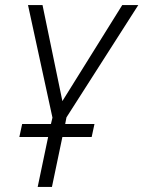

<svg xmlns="http://www.w3.org/2000/svg" viewBox="-20 -734 563 754"><path d="M128 0 169 -196H56L67 -247H180L186 -272L90 -714H147L225 -337L460 -714H523L241 -273L236 -247H351L340 -196H225L184 0Z"/></svg>

Font: Noto Sans SemiCondensed Light
Style: Italic
Weight: 300
Width: 4
Italic angle: -12°
Designer: Monotype Design Team
Foundry: Monotype Imaging Inc.
Version: Version 2.013; ttfautohint (v1.8.4.7-5d5b)